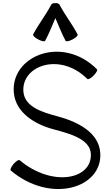

<svg xmlns="http://www.w3.org/2000/svg" viewBox="-20 -1207 720 1262"><path d="M277 -939C303 -987 322 -1038 344 -1088C366 -1038 385 -987 411 -939C415 -932 435 -936 457 -948C479 -959 494 -974 490 -981C455 -1048 407 -1108 372 -1175C367 -1184 356 -1188 344 -1186C332 -1188 321 -1184 316 -1175C281 -1108 233 -1048 198 -981C194 -974 209 -959 231 -948C253 -936 273 -932 277 -939ZM51 -86C315 136 655 28 639 -202C630 -336 492 -407 356 -443C255 -470 143 -505 134 -603C118 -775 374 -868 554 -688C559 -683 578 -692 595 -710C613 -728 623 -746 617 -752C390 -979 48 -840 71 -597C83 -469 204 -391 332 -357C441 -328 570 -293 577 -198C588 -27 324 26 109 -154C103 -159 85 -148 69 -129C53 -110 45 -91 51 -86Z"/></svg>

Font: Nupuram
Style: Regular
Weight: 400
Designer: Santhosh Thottingal (santhosh.thottingal@gmail.com)
Foundry: SMC
Version: Version 1.000